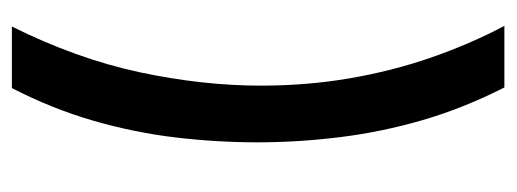

<svg xmlns="http://www.w3.org/2000/svg" viewBox="-286 -452 848 315"><g transform="rotate(-90 137.5 -295.0)"><path d="M251 -699Q225 -647 206 -594Q187 -541 176 -489.5Q165 -438 159.5 -388Q154 -338 154 -291Q154 -215 166 -145Q178 -75 200 -11.5Q222 52 252 109H151Q117 42 97.5 -25Q78 -92 69.5 -160.5Q61 -229 61 -296Q61 -363 69 -430.5Q77 -498 96.5 -565.5Q116 -633 150 -699Z"/></g></svg>

Font: Bricolage Grotesque SemiCondensed
Style: Regular
Weight: 400
Width: 4
Designer: Mathieu Triay
Foundry: Atelier Triay
Version: Version 1.001;gftools[0.9.33.dev8+g029e19f]